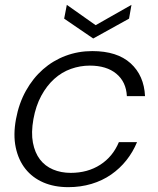

<svg xmlns="http://www.w3.org/2000/svg" viewBox="-20 -765 653 793"><path d="M46 -273Q58 -338 87 -390Q116 -442 157.5 -478.5Q199 -515 251 -534.5Q303 -554 361 -554Q464 -554 519.5 -503.5Q575 -453 579 -368H504Q501 -427 460.5 -460.5Q420 -494 351 -494Q311 -494 273 -480.5Q235 -467 204 -439Q173 -411 150.5 -369.5Q128 -328 118 -273Q108 -217 116 -175.5Q124 -134 145 -106.5Q166 -79 199 -65Q232 -51 272 -51Q342 -51 394 -84.5Q446 -118 471 -178H546Q529 -137 502 -103Q475 -69 439 -44Q403 -19 358 -5.5Q313 8 262 8Q204 8 159 -11.5Q114 -31 85 -67.5Q56 -104 45 -156Q34 -208 46 -273ZM523 -745 513 -688 365 -606 245 -688 256 -745 375 -661Z"/></svg>

Font: SVN-Poppins Light
Style: Italic
Weight: 300
Italic angle: -10°
Designer: Ninad Kale (Devanagari), Jonny Pinhorn (Latin)
Foundry: Indian Type Foundry
Version: Version 3.002 2017; ttfautohint (v1.8.3)